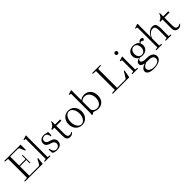

<svg xmlns="http://www.w3.org/2000/svg" viewBox="368 -2408 4349 4349"><g transform="rotate(-45 2542.5 -233.5)"><path d="M32.7 0V-22.5L127.4 -30.3V-632.8L32.7 -641.1V-663.1H556.2V-493.7H533.7L484.9 -608.4Q477.5 -625.5 464.1 -631.8Q450.7 -638.2 424.3 -638.2H197.8V-350.1H402.3V-465.3H424.3V-216.8H402.3V-324.7H197.8V-25.4H477.1Q502.4 -25.4 515.6 -31.5Q528.8 -37.6 537.1 -52.7L598.1 -167.5H620.6L603 0Z M668.9 0V-22.5L728.5 -29.3V-668.9L678.7 -680.7V-694.3L780.3 -726.1L792 -719.2Q789.1 -679.2 789.1 -652.3V-29.8L849.6 -22.5V0Z M1055.2 11.2Q980 11.2 936.5 -19.5Q926.3 -51.3 926.3 -136.2L949.7 -135.7Q960 -71.3 986.3 -42.2Q1012.7 -13.2 1055.2 -13.2Q1098.1 -13.2 1125.7 -38.8Q1153.3 -64.5 1153.3 -105.5Q1153.3 -139.6 1129.4 -163.3Q1105.5 -187 1065.9 -196.8Q1045.9 -202.1 1030.5 -207.3Q1015.1 -212.4 995.6 -222.7Q976.1 -232.9 963.4 -245.1Q950.7 -257.3 941.9 -276.9Q933.1 -296.4 933.1 -320.3Q933.1 -375 972.7 -410.9Q1012.2 -446.8 1076.2 -446.8Q1116.2 -446.8 1148.4 -432.6Q1173.3 -421.9 1196.8 -430.7Q1201.7 -414.1 1201.7 -389.2Q1201.7 -348.6 1192.4 -312.5H1170.9Q1168.5 -330.6 1165.8 -343Q1163.1 -355.5 1156.2 -371.8Q1149.4 -388.2 1140.1 -398.2Q1130.9 -408.2 1114.7 -415.5Q1098.6 -422.9 1077.1 -422.9Q1040 -422.9 1013.7 -401.9Q987.3 -380.9 987.3 -341.8Q987.3 -324.7 994.1 -310.5Q1001 -296.4 1011.2 -287.1Q1021.5 -277.8 1037.6 -270Q1053.7 -262.2 1067.4 -257.8Q1081.1 -253.4 1100.1 -249Q1153.3 -235.8 1183.3 -202.6Q1213.4 -169.4 1213.4 -118.2Q1213.4 -58.1 1172.6 -23.4Q1131.8 11.2 1055.2 11.2Z M1474.6 11.7Q1441.9 11.7 1419.4 -1Q1397 -13.7 1386.2 -32.7Q1375.5 -50.8 1371.8 -71.8Q1368.2 -92.8 1368.2 -142.6V-393.1H1296.9V-418.9Q1381.8 -440.4 1412.6 -543.5L1428.7 -540V-433.1H1592.8V-393.1H1428.7V-175.8Q1428.7 -122.6 1431.4 -101.8Q1434.1 -81.1 1440.9 -64Q1454.6 -29.8 1504.4 -29.8Q1543.5 -29.8 1570.8 -54.7L1581.5 -44.4Q1543.5 11.7 1474.6 11.7Z M2010.3 -52.5Q1951.2 11.7 1858.9 11.7Q1766.6 11.7 1707.8 -52.5Q1648.9 -116.7 1648.9 -217.3Q1648.9 -317.9 1707.8 -382.1Q1766.6 -446.3 1858.9 -446.3Q1951.2 -446.3 2010.3 -382.1Q2069.3 -317.9 2069.3 -217.3Q2069.3 -116.7 2010.3 -52.5ZM1998.5 -217.3Q1998.5 -304.2 1958.5 -363.3Q1918.5 -422.4 1859.4 -422.4Q1800.3 -422.4 1760 -363.3Q1719.7 -304.2 1719.7 -217.3Q1719.7 -130.9 1760 -71.8Q1800.3 -12.7 1859.4 -12.7Q1918.5 -12.7 1958.5 -71.8Q1998.5 -130.9 1998.5 -217.3Z M2198.2 13.7 2172.4 2Q2179.2 -22.9 2179.2 -127V-668.9L2129.4 -680.7V-694.3L2231.4 -726.1L2243.2 -719.2Q2240.2 -679.2 2240.2 -652.3V-401.4Q2296.4 -446.3 2373.5 -446.3Q2467.8 -446.3 2525.1 -382.3Q2582.5 -318.4 2582.5 -213.4Q2582.5 -108.9 2526.6 -48.8Q2470.7 11.2 2373.5 11.2Q2327.1 11.2 2292 -4.4Q2264.6 -16.6 2244.1 -16.6Q2230.5 -16.6 2220.5 -9.3Q2210.4 -2 2198.2 13.7ZM2240.2 -121.6Q2240.2 -78.1 2277.8 -48.1Q2315.4 -18.1 2369.6 -18.1Q2432.6 -18.1 2472.2 -70.6Q2511.7 -123 2511.7 -207Q2511.7 -296.9 2465.8 -354Q2419.9 -411.1 2348.6 -411.1Q2288.6 -411.1 2240.2 -366.7Z M2845.7 0V-22.5L2940.9 -30.3V-632.8L2845.7 -641.1V-663.1H3109.9V-641.1L3011.2 -632.8V-25.4H3252.9Q3275.4 -25.4 3287.1 -32Q3298.8 -38.6 3309.6 -56.6L3388.2 -187H3410.2L3374.5 0Z M3511.7 -595.7Q3511.7 -613.8 3524.9 -627Q3538.1 -640.1 3556.6 -640.1Q3575.2 -640.1 3588.4 -627.2Q3601.6 -614.3 3601.6 -595.7Q3601.6 -577.1 3588.4 -564Q3575.2 -550.8 3556.6 -550.8Q3538.1 -550.8 3524.9 -564Q3511.7 -577.1 3511.7 -595.7ZM3474.1 0V-22.5L3533.7 -29.8V-389.2L3483.9 -400.9V-414.1L3585.4 -446.3L3597.7 -439.5Q3594.2 -404.3 3594.2 -372.1V-29.8L3654.8 -22.5V0Z M3936.5 -134.3Q3889.6 -134.3 3856 -147.5Q3804.2 -125 3804.2 -90.3Q3804.2 -62.5 3838.1 -45.4Q3872.1 -28.3 3938.5 -28.3H3971.7Q4059.1 -28.3 4111.1 8.5Q4163.1 45.4 4163.1 105.5Q4163.1 176.8 4095.2 218Q4027.3 259.3 3910.2 259.3Q3817.4 259.3 3765.6 231.4Q3713.9 203.6 3713.9 151.4Q3713.9 109.9 3747.8 77.4Q3781.7 44.9 3842.8 25.4Q3736.3 5.9 3736.3 -61Q3736.3 -124.5 3841.3 -153.3Q3802.2 -172.9 3782.2 -208.3Q3762.2 -243.7 3762.2 -289.6Q3762.2 -357.9 3808.1 -402.1Q3854 -446.3 3939.5 -446.3Q4041.5 -446.3 4086.9 -380.9Q4128.4 -435.5 4169.9 -435.5Q4191.9 -435.5 4214.4 -421.4Q4225.1 -414.6 4225.1 -404.8Q4225.1 -393.1 4215.1 -376.5Q4205.1 -359.9 4195.3 -359.9Q4185.5 -359.9 4176.3 -368.7Q4159.2 -384.8 4135.3 -384.8Q4115.7 -384.8 4097.2 -363.8Q4113.3 -330.6 4113.3 -291Q4113.3 -259.3 4102.1 -231.4Q4090.8 -203.6 4069.6 -181.6Q4048.3 -159.7 4013.9 -147Q3979.5 -134.3 3936.5 -134.3ZM4045.9 -289.6Q4045.9 -348.6 4016.8 -385.5Q3987.8 -422.4 3938.5 -422.4Q3889.6 -422.4 3859.6 -385Q3829.6 -347.7 3829.6 -289.6Q3829.6 -231.4 3859.6 -194.8Q3889.6 -158.2 3938.5 -158.2Q3987.3 -158.2 4016.6 -194.8Q4045.9 -231.4 4045.9 -289.6ZM3780.3 134.8Q3780.3 180.2 3825.2 207.5Q3870.1 234.9 3939.5 234.9Q4014.2 234.9 4060.1 206.3Q4106 177.7 4106 125.5Q4106 82 4071 57.4Q4036.1 32.7 3969.2 32.7H3934.6Q3908.7 32.7 3886.7 31.2Q3780.3 71.3 3780.3 134.8Z M4243.2 0V-22.5L4303.2 -29.3V-668.9L4252.9 -680.7V-694.3L4354.5 -726.1L4366.7 -719.2Q4363.3 -684.1 4363.3 -652.3V-295.9Q4395.5 -369.6 4446 -408Q4496.6 -446.3 4556.2 -446.3Q4584.5 -446.3 4604.2 -437.5Q4624 -428.7 4636.2 -413.8Q4648.4 -398.9 4655 -372.8Q4661.6 -346.7 4663.8 -318.4Q4666 -290 4666 -248.5Q4666 -172.4 4664.1 -29.8L4726.1 -22.5V0H4545.4V-22.5L4603.5 -29.3Q4605.5 -180.7 4605.5 -260.7Q4605.5 -290.5 4604 -310.1Q4602.5 -329.6 4597.9 -349.1Q4593.3 -368.7 4585 -379.9Q4576.7 -391.1 4562 -397.9Q4547.4 -404.8 4526.4 -404.8Q4476.1 -404.8 4433.8 -367.2Q4391.6 -329.6 4363.3 -258.8V-29.8L4423.8 -22.5V0Z M4939.5 11.7Q4906.7 11.7 4884.3 -1Q4861.8 -13.7 4851.1 -32.7Q4840.3 -50.8 4836.7 -71.8Q4833 -92.8 4833 -142.6V-393.1H4761.7V-418.9Q4846.7 -440.4 4877.4 -543.5L4893.6 -540V-433.1H5057.6V-393.1H4893.6V-175.8Q4893.6 -122.6 4896.2 -101.8Q4898.9 -81.1 4905.8 -64Q4919.4 -29.8 4969.2 -29.8Q5008.3 -29.8 5035.6 -54.7L5046.4 -44.4Q5008.3 11.7 4939.5 11.7Z"/></g></svg>

Font: Elstob Light
Style: Regular
Weight: 300
Designer: Peter S. Baker
Version: Version 1.015